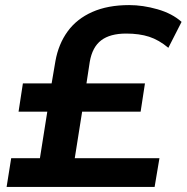

<svg xmlns="http://www.w3.org/2000/svg" viewBox="-20 -735 734 755"><path d="M6 0 24 -113H137L166 -296H53L70 -407H183L198 -495Q210 -562 246 -611.5Q282 -661 343 -688Q404 -715 488 -715Q542 -715 599.5 -698.5Q657 -682 694 -649L642 -547Q605 -578 566.5 -590.5Q528 -603 476 -603Q413 -603 378 -576.5Q343 -550 333 -492L320 -407H550L533 -296H303L274 -113H607L588 0Z"/></svg>

Font: Nunito Sans 7pt SemiExpanded
Style: Bold Italic
Weight: 700
Width: 6
Italic angle: -9°
Designer: Vernon Adams
Foundry: Vernon Adams
Version: Version 3.101;gftools[0.9.27]